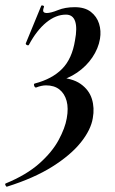

<svg xmlns="http://www.w3.org/2000/svg" viewBox="-60 -426 434 722"><path d="M-34 276Q-36 277 -39 271.5Q-42 266 -39 264Q39 232 87.5 189Q136 146 160.5 100.5Q185 55 191 19Q198 -19 190.5 -46.5Q183 -74 163.5 -89.5Q144 -105 113 -105Q105 -105 95.5 -103Q86 -101 76 -97Q71 -96 68.5 -103.5Q66 -111 71 -112Q136 -129 173.5 -167Q211 -205 222 -274Q231 -321 222.5 -346Q214 -371 188 -371Q150 -371 114 -341.5Q78 -312 49 -258Q47 -254 41.5 -256.5Q36 -259 37 -263L95 -404Q97 -407 102 -405Q107 -403 105 -399Q100 -385 104 -381Q108 -377 115 -377Q131 -377 158 -388Q185 -399 221 -399Q259 -399 281.5 -381.5Q304 -364 312.5 -337Q321 -310 316 -280Q310 -244 287.5 -210.5Q265 -177 230 -153Q195 -129 151 -119L153 -135Q211 -133 243 -110.5Q275 -88 285.5 -54Q296 -20 289 18Q282 62 244 109.5Q206 157 137 200.5Q68 244 -34 276Z"/></svg>

Font: Cormorant Light
Style: Bold Italic
Weight: 700
Italic angle: -10°
Version: Version 4.000